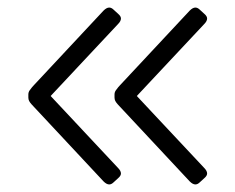

<svg xmlns="http://www.w3.org/2000/svg" viewBox="-20 -528 623 508"><path d="M269 -40Q262 -40 254 -48L70 -245Q68 -247 63.5 -252Q59 -257 57 -261Q55 -265 55 -270V-278Q55 -284 58.5 -289Q62 -294 65 -297.5Q68 -301 70 -303L254 -500Q262 -508 269 -508Q275 -508 281 -502L293 -491Q300 -485 300 -479Q300 -472 292 -464L114 -274L292 -84Q300 -76 300 -69Q300 -63 293 -57L281 -46Q275 -40 269 -40ZM497 -40Q490 -40 482 -48L298 -245Q296 -247 291.5 -252Q287 -257 285 -261Q283 -265 283 -270V-278Q283 -284 286.5 -289Q290 -294 293 -297.5Q296 -301 298 -303L482 -500Q490 -508 497 -508Q503 -508 509 -502L521 -491Q528 -485 528 -479Q528 -472 520 -464L342 -274L520 -84Q528 -76 528 -69Q528 -63 521 -57L509 -46Q503 -40 497 -40Z"/></svg>

Font: Mitr ExtraLight
Style: Regular
Weight: 275
Designer: Thanarat Vachiruckul
Foundry: Cadson Demak Co.,Ltd.
Version: Version 1.001